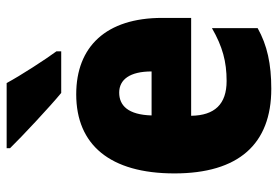

<svg xmlns="http://www.w3.org/2000/svg" viewBox="-146 -660 816 563"><g transform="rotate(-90 261.5 -378.0)"><path d="M300 -766H109V-756C142 -722 233 -637 271 -606H393V-620C370 -651 322 -725 300 -766ZM267 -562C119 -562 35 -463 35 -274C35 -86 121 10 283 10C356 10 411 -2 461 -30V-164C407 -133 363 -121 306 -121C238 -121 205 -156 204 -225H491V-310C491 -474 407 -562 267 -562ZM272 -436C310 -436 334 -405 334 -341H205C207 -410 234 -436 272 -436Z"/></g></svg>

Font: Noto Sans Gurmukhi Condensed Black
Style: Regular
Weight: 900
Width: 3
Designer: Jelle Bosma - Monotype Design Team
Foundry: Monotype Imaging Inc.
Version: Version 2.004